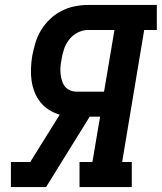

<svg xmlns="http://www.w3.org/2000/svg" viewBox="-20 -755 653 775"><path d="M24 0V-101H102L221 -292Q198 -299 178 -311.5Q158 -324 143.5 -342Q129 -360 120 -382.5Q111 -405 107.5 -429Q104 -453 105 -478.5Q106 -504 110 -529Q115 -555 123 -582Q131 -609 146 -633.5Q161 -658 182 -678Q203 -698 228.5 -711Q254 -724 281.5 -729.5Q309 -735 336 -735H613V-634H562L473 -101H512V0H301V-101H353L384 -284H342L166 0ZM289 -385H400L442 -634H336Q314 -634 293.5 -623.5Q273 -613 259 -595Q245 -577 238 -555.5Q231 -534 228 -513Q225 -499 224 -484.5Q223 -470 224.5 -456.5Q226 -443 230 -429.5Q234 -416 242 -406Q250 -396 262.5 -390.5Q275 -385 289 -385Z"/></svg>

Font: Iosevka Slab Extended
Style: Bold Italic
Weight: 700
Width: 7
Italic angle: -9°
Monospace: yes
Designer: Belleve Invis
Foundry: Belleve Invis
Version: Version 11.1.0; ttfautohint (v1.8.3)